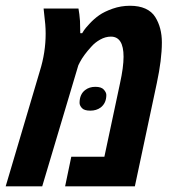

<svg xmlns="http://www.w3.org/2000/svg" viewBox="-67 -660 615 680"><path d="M482.9 -599.6Q506.3 -562 506.3 -509.8Q506.3 -449.2 488.3 -365.2L410.6 0H163.6L185.5 -105H302.7L357.9 -364.3Q370.6 -421.9 370.6 -459Q370.6 -530.3 325.7 -530.3Q306.6 -530.3 287.8 -519.8Q269 -509.3 255.9 -494.1Q229 -464.8 215.8 -439.5L210.4 -428.7L82.5 0H-46.9L74.2 -408.7Q94.7 -474.1 94.7 -541Q94.7 -557.6 93.3 -574.2L87.4 -629.9H210.9Q214.4 -611.3 216.3 -585.9L217.3 -542.5H224.1Q226.6 -546.4 230.7 -553Q234.9 -559.6 250.5 -576.4Q266.1 -593.3 284.2 -606Q302.2 -618.7 331.8 -629.2Q361.3 -639.6 393.3 -639.6Q425.3 -639.6 448 -629.4Q470.7 -619.1 482.9 -599.6ZM234.9 -341.3Q249.5 -352.5 270.8 -352.5Q292 -352.5 300.8 -342.5Q309.6 -332.5 309.6 -323.7Q309.6 -294.9 289.6 -279.3Q274.4 -268.1 252.9 -268.1Q231.4 -268.1 223.1 -277.3Q214.8 -286.6 214.8 -295.4Q214.8 -326.2 234.9 -341.3Z"/></svg>

Font: Open Sans Hebrew Condensed
Style: Bold Italic
Weight: 700
Width: 3
Italic angle: -12°
Foundry: Ascender Corporation, Yanek Iontef
Version: Version 2.001;PS 002.001;hotconv 1.0.70;makeotf.lib2.5.58329